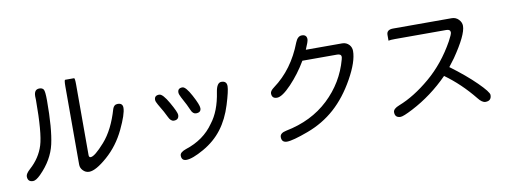

<svg xmlns="http://www.w3.org/2000/svg" viewBox="-65 -1135 4131 1563"><g transform="rotate(-10 2000.0 -353.5)"><path d="M607.4 -93.8Q640.6 -93.8 724.6 -188.5Q808.6 -283.2 856.4 -449.2Q867.2 -482.4 898.4 -482.4Q939.5 -482.4 939.5 -443.4Q939.5 -391.6 881.3 -269.5Q823.2 -147.5 726.6 -63Q629.9 21.5 575.2 21.5Q544.9 21.5 523.4 -2Q503.9 -22.5 503.9 -50.8V-696.3Q503.9 -750 511.7 -750Q511.7 -750 585 -750Q592.8 -750 592.8 -696.3V-113.3Q592.8 -93.8 607.4 -93.8ZM292 -716.8Q315.4 -716.8 326.2 -702.1Q336.9 -687.5 336.9 -609.4Q336.9 -377 308.6 -252Q280.3 -127 175.8 -22.5Q136.7 16.6 112.3 16.6Q67.4 16.6 67.4 -29.3Q67.4 -51.8 104.5 -85Q187.5 -159.2 218.3 -258.3Q249 -357.4 249 -629.9L248 -659.2Q248 -716.8 292 -716.8Z M1244.1 -498Q1273.4 -498 1320.8 -414.6Q1368.2 -331.1 1368.2 -309.6Q1368.2 -268.6 1326.2 -268.6Q1299.8 -268.6 1282.2 -307.6Q1264.6 -346.7 1219.7 -420.9Q1204.1 -447.3 1204.1 -461.9Q1204.1 -498 1244.1 -498ZM1440.4 -523.4Q1467.8 -523.4 1511.7 -441.4Q1555.7 -359.4 1555.7 -332Q1555.7 -295.9 1514.6 -295.9Q1487.3 -295.9 1473.1 -331.5Q1459 -367.2 1416 -445.3Q1401.4 -472.7 1401.4 -488.3Q1401.4 -523.4 1440.4 -523.4ZM1760.7 -512.7Q1804.7 -512.7 1804.7 -469.7Q1804.7 -431.6 1770 -319.3Q1735.4 -207 1673.8 -126Q1612.3 -44.9 1516.6 9.3Q1420.9 63.5 1371.1 63.5Q1331.1 63.5 1331.1 21.5Q1331.1 -5.9 1381.8 -23.4Q1534.2 -72.3 1616.2 -191.4Q1687.5 -282.2 1710.9 -437.5Q1722.7 -512.7 1760.7 -512.7Z M2483.4 -650.4H2784.2Q2818.4 -650.4 2841.8 -625Q2860.4 -603.5 2860.4 -574.2Q2860.4 -486.3 2784.2 -349.6Q2708 -212.9 2608.9 -124.5Q2509.8 -36.1 2380.4 11.7Q2251 59.6 2204.1 59.6Q2159.2 59.6 2159.2 14.6Q2159.2 -18.6 2211.9 -29.3Q2425.8 -71.3 2566.9 -204.6Q2708 -337.9 2757.8 -522.5L2761.7 -542Q2761.7 -567.4 2727.5 -567.4H2440.4Q2381.8 -467.8 2305.2 -387.2Q2228.5 -306.6 2185.5 -306.6Q2142.6 -306.6 2142.6 -349.6Q2142.6 -370.1 2175.8 -394.5Q2336.9 -512.7 2417 -722.7Q2436.5 -771.5 2470.7 -771.5Q2511.7 -771.5 2511.7 -732.4Q2511.7 -713.9 2483.4 -650.4Z M3609.4 -308.6Q3733.4 -216.8 3816.9 -134.3Q3900.4 -51.8 3900.4 -27.3Q3900.4 21.5 3850.6 21.5Q3822.3 21.5 3790 -20.5Q3683.6 -152.3 3554.7 -245.1Q3417 -105.5 3251 -19.5Q3171.9 21.5 3149.4 21.5Q3102.5 21.5 3102.5 -24.4Q3102.5 -53.7 3154.3 -73.2Q3282.2 -123 3415 -235.4Q3547.9 -347.7 3641.6 -515.6Q3670.9 -569.3 3670.9 -585Q3670.9 -610.4 3637.7 -610.4H3212.9Q3174.8 -610.4 3159.2 -606.4Q3159.2 -610.4 3159.2 -654.3Q3159.2 -697.3 3212.9 -697.3H3697.3Q3731.4 -697.3 3754.4 -673.3Q3777.3 -649.4 3777.3 -620.1Q3777.3 -545.9 3658.2 -373L3609.4 -308.6Z"/></g></svg>

Font: YuPearl-Regular
Style: Regular
Weight: 400
Designer: Max Yao
Foundry: Max-Everyday
Version: Version 1.011; ttfautohint (v1.8.3)